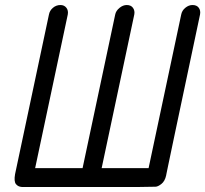

<svg xmlns="http://www.w3.org/2000/svg" viewBox="-20 -745 818 765"><path d="M67 0Q52 -1 43.5 -11.5Q35 -22 40 -51L175 -687Q178 -703 191 -714Q204 -725 221 -725Q236 -725 244.5 -714Q253 -703 250 -687L120 -75H309L439 -687Q442 -702 456 -713.5Q470 -725 485 -725Q502 -725 510 -713.5Q518 -702 515 -687L385 -75H572L702 -687Q705 -703 718.5 -714Q732 -725 747 -725Q764 -725 772 -714Q780 -703 777 -687L674 -200Q641 -43 642 -46Q637 -23 623 -12Q609 -1 599 -1H597L534 0Z"/></svg>

Font: VDS Compensated
Style: Light Italic
Weight: 300
Italic angle: -12°
Designer: artmaker
Foundry: artmaker
Version: Version 1.000 2012 initial release